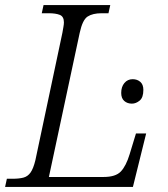

<svg xmlns="http://www.w3.org/2000/svg" viewBox="-37 -734 661 754"><path d="M-17 0 -10 -32H12Q38 -32 55 -36.5Q72 -41 83 -56.5Q94 -72 102 -105L208 -605Q210 -617 212 -628Q214 -639 214 -646Q214 -669 198 -675.5Q182 -682 154 -682H127L134 -714H396L389 -682H362Q327 -682 307 -669Q287 -656 276 -605L155 -39H370Q417 -39 437.5 -60.5Q458 -82 472 -128L497 -210H537L485 0ZM481 -327Q463 -327 451 -337.5Q439 -348 439 -369Q439 -393 451.5 -408Q464 -423 484 -423Q502 -423 514 -412.5Q526 -402 526 -381Q526 -351 511.5 -339Q497 -327 481 -327Z"/></svg>

Font: Noto Serif Light
Style: Italic
Weight: 300
Italic angle: -12°
Designer: Monotype Design Team
Foundry: Monotype Imaging Inc.
Version: Version 2.013